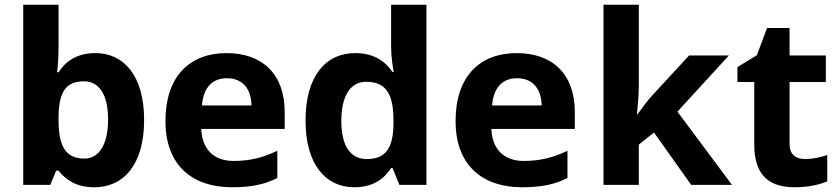

<svg xmlns="http://www.w3.org/2000/svg" viewBox="-20 -780 3542 810"><path d="M227 -583V-760H78V0H192L217 -60H227C256 -24 298 10 378 10C503 10 588 -87 588 -274C588 -459 504 -556 382 -556C303 -556 256 -520 227 -475H221C224 -497 227 -542 227 -583ZM334 -437C397 -437 436 -383 436 -276C436 -169 397 -111 336 -111C253 -111 227 -169 227 -275V-291C229 -389 256 -437 334 -437Z M936 -556C782 -556 678 -460 678 -269C678 -80 794 10 958 10C1042 10 1096 -2 1150 -29V-144C1089 -115 1035 -101 965 -101C881 -101 832 -152 829 -236H1181V-308C1181 -467 1087 -556 936 -556ZM937 -450C1007 -450 1040 -401 1041 -335H832C838 -414 879 -450 937 -450Z M1475 10C1554 10 1601 -26 1630 -71H1636L1665 0H1779V-760H1630V-585C1630 -542 1637 -497 1641 -476H1636C1606 -521 1557 -556 1479 -556C1354 -556 1269 -459 1269 -272C1269 -87 1353 10 1475 10ZM1527 -109C1459 -109 1420 -163 1420 -270C1420 -377 1459 -435 1525 -435C1613 -435 1640 -377 1640 -271V-255C1638 -157 1609 -109 1527 -109Z M2160 -556C2006 -556 1902 -460 1902 -269C1902 -80 2018 10 2182 10C2266 10 2320 -2 2374 -29V-144C2313 -115 2259 -101 2189 -101C2105 -101 2056 -152 2053 -236H2405V-308C2405 -467 2311 -556 2160 -556ZM2161 -450C2231 -450 2264 -401 2265 -335H2056C2062 -414 2103 -450 2161 -450Z M2675 -420V-760H2526V0H2675V-170L2739 -221L2896 0H3068L2838 -309L3055 -546H2887L2734 -380C2710 -354 2689 -325 2669 -297H2667C2671 -338 2675 -379 2675 -420Z M3376 -109C3337 -109 3311 -129 3311 -171V-434H3464V-546H3311V-662H3216L3173 -547L3091 -497V-434H3162V-171C3162 -30 3235 10 3333 10C3389 10 3438 -1 3470 -15V-126C3439 -116 3409 -109 3376 -109Z"/></svg>

Font: Noto Traditional Nushu
Style: Bold
Weight: 700
Designer: LIU Zhao
Foundry: LiuZhao Studio
Version: Version 2.003